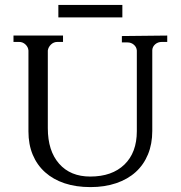

<svg xmlns="http://www.w3.org/2000/svg" viewBox="-20 -750 740 783"><path d="M218 -730H479V-679H218ZM662 -605V-579H640Q624 -579 613 -569.5Q602 -560 601 -546V-216Q601 -163 583.5 -120.5Q566 -78 533.5 -48.5Q501 -19 454 -3Q407 13 349 13Q290 13 243.5 -2.5Q197 -18 164 -47.5Q131 -77 113.5 -119Q96 -161 96 -214V-544Q95 -558 84 -568.5Q73 -579 58 -579H35V-605H237V-579H214Q199 -579 188 -568.5Q177 -558 175 -544V-227Q175 -135 221 -82.5Q267 -30 348 -30Q437 -30 487.5 -79Q538 -128 538 -215V-544Q537 -558 526 -567.5Q515 -577 500 -577H477V-603Z"/></svg>

Font: Constantine
Style: Regular
Weight: 400
Designer: Dukom Design
Version: Version 1.001;PS 001.001;hotconv 1.0.56;makeotf.lib2.0.21325